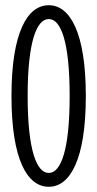

<svg xmlns="http://www.w3.org/2000/svg" viewBox="-20 -703 373 736"><path d="M309 -335C309 -579 248 -683 167 -683C85 -683 24 -579 24 -335C24 -90 85 13 167 13C248 13 309 -90 309 -335ZM247 -335C247 -126 213 -40 167 -40C121 -40 86 -125 86 -335C86 -545 121 -630 167 -630C213 -630 247 -545 247 -335Z"/></svg>

Font: Stint Ultra Condensed
Style: Regular
Weight: 400
Width: 1
Designer: Astigmatic (AOETI)
Foundry: Astigmatic (AOETI)
Version: Version 1.000